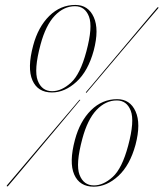

<svg xmlns="http://www.w3.org/2000/svg" viewBox="-20 -730 646 758"><path d="M277.5 -710.5Q328.5 -710.5 350.2 -662.2Q372 -614 350 -530.5Q328 -449.5 282 -407.2Q236 -365 185 -365Q129 -365 108 -413Q87 -461 111 -550.5Q130.5 -623.5 174.5 -667Q218.5 -710.5 277.5 -710.5ZM321 -527Q347 -624 331.2 -664.8Q315.5 -705.5 276 -705.5Q232 -705.5 196.2 -668Q160.5 -630.5 140 -554Q113 -453.5 129 -411.8Q145 -370 186 -370Q223 -370 260 -403.5Q297 -437 321 -527ZM322.5 -365Q321 -362.5 319.5 -364Q318 -365 320 -367Q324 -371.5 345.5 -397Q367 -422.5 398.2 -459.8Q429.5 -497 464 -537.8Q498.5 -578.5 528.8 -614.8Q559 -651 578.8 -674.2Q598.5 -697.5 600 -699Q602 -702.5 605 -701Q607 -699.5 603.5 -696Q602.5 -695 582.8 -671.8Q563 -648.5 532.2 -612.5Q501.5 -576.5 467 -535.8Q432.5 -495 401 -457.8Q369.5 -420.5 348 -395Q326.5 -369.5 322.5 -365ZM292.5 -334.5Q294 -337 296 -336Q298 -335 294.5 -332.5Q291 -328 269.5 -302.5Q248 -277 216.5 -239.2Q185 -201.5 150.2 -160.2Q115.5 -119 84.8 -82.2Q54 -45.5 34 -21.8Q14 2 12.5 3.5Q10 7 7.5 5.5Q5 4 8.5 0.5Q10 -1 30 -24.8Q50 -48.5 81 -85Q112 -121.5 146.8 -162.8Q181.5 -204 213.5 -241.5Q245.5 -279 267.2 -304.5Q289 -330 292.5 -334.5ZM442.5 -338.5Q493.5 -338.5 515.2 -290.2Q537 -242 515 -158.5Q493 -77.5 447 -35.2Q401 7 350 7Q294 7 273 -41Q252 -89 276 -178.5Q295.5 -251.5 339.5 -295Q383.5 -338.5 442.5 -338.5ZM486 -155Q512 -252 496.2 -292.8Q480.5 -333.5 441 -333.5Q397 -333.5 361.2 -296Q325.5 -258.5 305 -182Q278 -81.5 294 -39.8Q310 2 351 2Q388 2 425 -31.5Q462 -65 486 -155Z"/></svg>

Font: Fraunces 144pt Thin
Style: Italic
Weight: 100
Italic angle: -16°
Version: Version 1.000;[b76b70a41]